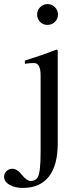

<svg xmlns="http://www.w3.org/2000/svg" viewBox="-97 -703 395 941"><path d="M187 -632Q187 -610 172 -595.5Q157 -581 135 -581Q114 -581 99.5 -595.5Q85 -610 85 -632Q85 -653 100 -668Q115 -683 136 -683Q157 -683 172 -668Q187 -653 187 -632ZM186 -457V0Q186 107 142.5 162.5Q99 218 16 218Q-25 218 -51 202.5Q-77 187 -77 163Q-77 147 -65 135.5Q-53 124 -36 124Q-13 124 12 156Q35 184 54 184Q77 184 88 166Q102 141 102 45V-334Q102 -394 70 -394Q46 -394 30 -391L25 -390V-406Q105 -431 181 -460Z"/></svg>

Font: STIX Math
Style: Regular
Weight: 400
Designer: MicroPress Inc., with final additions and corrections provided by Coen Hoffman, Elsevier (retired)
Version: Version 1.1.1